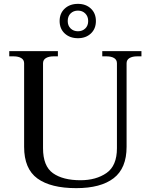

<svg xmlns="http://www.w3.org/2000/svg" viewBox="-20 -965 782 995"><path d="M289 -856Q289 -896 315.5 -920.5Q342 -945 384 -945Q425 -945 451 -920.5Q477 -896 477 -856Q477 -816 451 -791.5Q425 -767 384 -767Q342 -767 315.5 -791.5Q289 -816 289 -856ZM437 -856Q437 -880 422 -895Q407 -910 384 -910Q361 -910 346 -895.5Q331 -881 331 -856Q331 -832 346 -817.5Q361 -803 384 -803Q407 -803 422 -817.5Q437 -832 437 -856ZM105 -204V-637Q105 -655 90 -664Q75 -673 51 -673H28V-700H280V-673H257Q233 -673 218 -664Q203 -655 203 -637V-197Q203 -104 254.5 -67.5Q306 -31 397 -31Q478 -31 532 -68.5Q586 -106 586 -197V-637Q586 -655 571.5 -664Q557 -673 532 -673H510V-700H713V-673H690Q666 -673 651 -664Q636 -655 636 -637V-204Q636 -93 569 -41.5Q502 10 375 10Q243 10 174 -40Q105 -90 105 -204Z"/></svg>

Font: TavirajRegular
Style: Regular
Weight: 400
Designer: Katatrad Team
Foundry: CadsonDemak
Version: Version 1.001